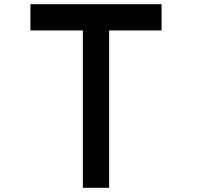

<svg xmlns="http://www.w3.org/2000/svg" viewBox="-20 -895 1040 915"><path d="M125 -875H750V-750H500V0H375V-750H125Z"/></svg>

Font: Dogica
Style: Regular
Weight: 400
Monospace: yes
Designer: Roberto Mocci
Version: Version 001.012